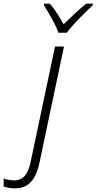

<svg xmlns="http://www.w3.org/2000/svg" viewBox="-156 -784 525 1044"><path d="M-77.6 240.2Q-93.3 240.2 -109.4 237.1Q-125.5 233.9 -136.2 230V186Q-124 191.4 -108.4 194.1Q-92.8 196.8 -79.1 196.8Q-42 196.8 -20.8 171.4Q0.5 146 10.3 97.7L143.1 -530.8H191.9L58.1 103.5Q43.9 169.9 12.2 205.1Q-19.5 240.2 -77.6 240.2ZM161.6 -606Q149.9 -639.6 126.2 -682.4Q102.5 -725.1 82.5 -755.4L83.5 -764.2H114.7Q135.3 -741.2 154.8 -710.4Q174.3 -679.7 189.9 -651.9Q217.8 -679.7 250.5 -710Q283.2 -740.2 313 -764.2H349.1L348.1 -755.4Q328.1 -736.8 301 -710Q273.9 -683.1 248.3 -655.3Q222.7 -627.4 207 -606Z"/></svg>

Font: Open Sans Light
Style: Italic
Weight: 300
Italic angle: -12°
Designer: Monotype Design Team
Foundry: Monotype Imaging Inc.
Version: Version 3.003; ttfautohint (v1.8.4)